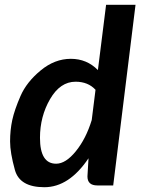

<svg xmlns="http://www.w3.org/2000/svg" viewBox="-20 -763 579 790"><path d="M144.5 -195.8Q144.5 -89.4 210.9 -89.4Q250.5 -89.4 292.2 -140.9Q334 -192.4 357.4 -269L373 -393.6Q342.3 -426.8 291 -426.8Q227.5 -426.8 186 -355.2Q144.5 -283.7 144.5 -195.8ZM380.4 0Q339.8 0 339.8 -37.1L344.2 -111.8Q264.2 7.3 162.6 7.3Q61 7.3 41.3 -63.7Q21.5 -134.8 21.5 -181.2Q21.5 -227.5 30.5 -269.3Q39.6 -311 64.5 -368.2Q89.4 -425.3 147.2 -473.1Q205.1 -521 271.5 -521Q337.4 -521 382.8 -474.6L416.5 -743.2H537.6L445.8 0Z"/></svg>

Font: Lato-BoldItalic
Style: Bold Italic
Weight: 700
Italic angle: -7°
Designer: Lukasz Dziedzic
Foundry: tyPoland Lukasz Dziedzic
Version: Version 1.104; Western+Polish opensource